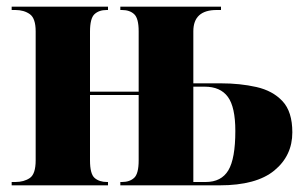

<svg xmlns="http://www.w3.org/2000/svg" viewBox="-20 -556 907 576"><path d="M15 0V-10H26Q52 -10 69.5 -22Q87 -34 87 -75V-462Q87 -501 69.5 -513.5Q52 -526 26 -526H15V-536H304V-526H300Q277 -526 263.5 -513.5Q250 -501 250 -461V-281H396V-462Q396 -501 382.5 -513.5Q369 -526 346 -526H341V-536H643V-526H630Q560 -526 560 -462V-306H643Q700 -306 749 -295Q798 -284 827.5 -252.5Q857 -221 857 -159Q857 -89 803 -44.5Q749 0 639 0H341V-10H346Q369 -10 382.5 -22.5Q396 -35 396 -75V-271H250V-75Q250 -34 264 -22Q278 -10 301 -10H304V0ZM597 -10Q644 -10 665 -45Q686 -80 686 -163Q686 -235 663.5 -265.5Q641 -296 594 -296H560V-10Z"/></svg>

Font: Noto Serif Display SemiCondensed ExtraBold
Style: Regular
Weight: 800
Width: 4
Designer: Monotype Design Team
Foundry: Monotype Imaging Inc.
Version: Version 2.009